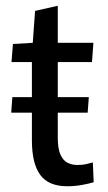

<svg xmlns="http://www.w3.org/2000/svg" viewBox="-20 -638 377 668"><path d="M214 10Q149 10 120 -29.5Q91 -69 91 -150V-246H19L23 -300H91V-422H20L25 -485L94 -489L102 -600L181 -618V-489H305L300 -422H181V-300H289L285 -246H181V-160Q181 -120 190.5 -99.5Q200 -79 215.5 -71.5Q231 -64 249 -64Q268 -64 280 -67Q292 -70 303 -73L306 -4Q290 1 265 5.5Q240 10 214 10Z"/></svg>

Font: Murecho
Style: Regular
Weight: 400
Designer: Neil Summerour
Foundry: Positype
Version: Version 1.010; ttfautohint (v1.8.3)